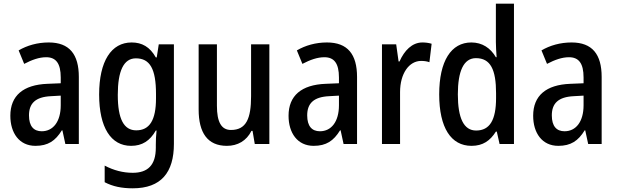

<svg xmlns="http://www.w3.org/2000/svg" viewBox="-20 -780 3345 1040"><path d="M244 -550C183 -550 127 -534 81 -507L111 -434C153 -456 192 -470 230 -470C283 -470 309 -437 309 -360V-329L237 -326C106 -321 36 -262 36 -153C36 -60 84 10 172 10C240 10 280 -17 315 -74H318L334 0H407V-363C407 -486 356 -550 244 -550ZM256 -259 309 -262V-210C309 -120 267 -69 206 -69C163 -69 137 -96 137 -155C137 -220 172 -255 256 -259Z M693 -550C583 -550 517 -449 517 -268C517 -89 581 10 690 10C750 10 792 -17 824 -73H828C825 -48 824 -16 824 4V20C824 115 780 156 699 156C647 156 596 143 547 117V207C591 230 639 240 699 240C853 240 922 154 922 -1V-540H840L829 -469H824C792 -526 749 -550 693 -550ZM716 -464C792 -464 825 -407 825 -271V-247C825 -129 790 -74 718 -74C651 -74 618 -135 618 -266C618 -396 650 -464 716 -464Z M1439 -540H1340V-259C1340 -138 1314 -76 1231 -76C1179 -76 1155 -119 1155 -207V-540H1056V-187C1056 -61 1104 10 1209 10C1267 10 1315 -17 1342 -71H1348L1360 0H1439Z M1751 -550C1690 -550 1634 -534 1588 -507L1618 -434C1660 -456 1699 -470 1737 -470C1790 -470 1816 -437 1816 -360V-329L1744 -326C1613 -321 1543 -262 1543 -153C1543 -60 1591 10 1679 10C1747 10 1787 -17 1822 -74H1825L1841 0H1914V-363C1914 -486 1863 -550 1751 -550ZM1763 -259 1816 -262V-210C1816 -120 1774 -69 1713 -69C1670 -69 1644 -96 1644 -155C1644 -220 1679 -255 1763 -259Z M2268 -550C2212 -550 2170 -506 2144 -447H2139L2126 -540H2049V0H2147V-281C2147 -382 2196 -450 2261 -450C2277 -450 2293 -448 2306 -443L2318 -543C2302 -548 2284 -550 2268 -550Z M2534 10C2596 10 2635 -18 2666 -67H2671L2686 0H2764V-760H2666V-552C2666 -530 2668 -499 2670 -470H2666C2637 -520 2592 -550 2533 -550C2424 -550 2359 -450 2359 -269C2359 -88 2423 10 2534 10ZM2559 -73C2492 -73 2460 -140 2460 -269C2460 -394 2491 -465 2558 -465C2637 -465 2667 -403 2667 -275V-249C2667 -130 2633 -73 2559 -73Z M3076 -550C3015 -550 2959 -534 2913 -507L2943 -434C2985 -456 3024 -470 3062 -470C3115 -470 3141 -437 3141 -360V-329L3069 -326C2938 -321 2868 -262 2868 -153C2868 -60 2916 10 3004 10C3072 10 3112 -17 3147 -74H3150L3166 0H3239V-363C3239 -486 3188 -550 3076 -550ZM3088 -259 3141 -262V-210C3141 -120 3099 -69 3038 -69C2995 -69 2969 -96 2969 -155C2969 -220 3004 -255 3088 -259Z"/></svg>

Font: Noto Sans Armenian Condensed Medium
Style: Regular
Weight: 500
Width: 3
Designer: Monotype Design Team
Foundry: Monotype Imaging Inc.
Version: Version 2.008